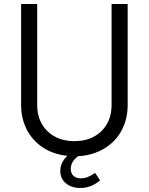

<svg xmlns="http://www.w3.org/2000/svg" viewBox="-20 -765 740 955"><path d="M280 86Q280 43 315 10Q246 3 194 -31Q142 -65 113.5 -120Q85 -175 85 -243V-745H165V-243Q165 -162 216 -112.5Q267 -63 350 -63Q433 -63 484 -112.5Q535 -162 535 -243V-745H615V-243Q615 -172 584.5 -115.5Q554 -59 497.5 -25.5Q441 8 368 12Q332 39 332 75Q332 97 345.5 109.5Q359 122 383 122Q416 122 453 95L478 132Q434 170 379 170Q336 170 308 147Q280 124 280 86Z"/></svg>

Font: Evergrow Sans 
Style: Regular
Weight: 400
Foundry: 10Web
Version: Version 1.000